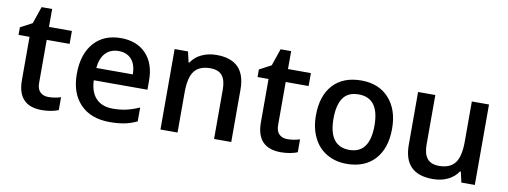

<svg xmlns="http://www.w3.org/2000/svg" viewBox="-57 -960 3356 1269"><g transform="rotate(10 1621.5 -325.0)"><path d="M283.2 -83Q325.2 -83 367.2 -96.2V-9.8Q348.1 -1.5 318.1 4.2Q288.1 9.8 255.9 9.8Q92.8 9.8 92.8 -162.1V-453.1H19V-503.9L98.1 -545.9L137.2 -660.2H208V-540H361.8V-453.1H208V-164.1Q208 -122.6 228.8 -102.8Q249.5 -83 283.2 -83Z M710.9 9.8Q585 9.8 513.9 -63.7Q442.9 -137.2 442.9 -266.1Q442.9 -398.4 508.8 -474.1Q574.7 -549.8 689.9 -549.8Q796.9 -549.8 858.9 -484.9Q920.9 -419.9 920.9 -306.2V-244.1H561Q563.5 -165.5 603.5 -123.3Q643.6 -81.1 716.3 -81.1Q764.2 -81.1 805.4 -90.1Q846.7 -99.1 894 -120.1V-26.9Q852.1 -6.8 809.1 1.5Q766.1 9.8 710.9 9.8ZM689.9 -462.9Q635.3 -462.9 602.3 -428.2Q569.3 -393.6 563 -327.1H808.1Q807.1 -394 775.9 -428.5Q744.6 -462.9 689.9 -462.9Z M1526.4 0H1411.1V-332Q1411.1 -394.5 1386 -425.3Q1360.8 -456.1 1306.2 -456.1Q1233.4 -456.1 1199.7 -413.1Q1166 -370.1 1166 -269V0H1051.3V-540H1141.1L1157.2 -469.2H1163.1Q1187.5 -507.8 1232.4 -528.8Q1277.3 -549.8 1332 -549.8Q1526.4 -549.8 1526.4 -352.1Z M1887.2 -83Q1929.2 -83 1971.2 -96.2V-9.8Q1952.1 -1.5 1922.1 4.2Q1892.1 9.8 1859.9 9.8Q1696.8 9.8 1696.8 -162.1V-453.1H1623V-503.9L1702.1 -545.9L1741.2 -660.2H1812V-540H1965.8V-453.1H1812V-164.1Q1812 -122.6 1832.8 -102.8Q1853.5 -83 1887.2 -83Z M2558.1 -271Q2558.1 -138.7 2490.2 -64.5Q2422.4 9.8 2301.3 9.8Q2225.6 9.8 2167.5 -24.4Q2109.4 -58.6 2078.1 -122.6Q2046.9 -186.5 2046.9 -271Q2046.9 -402.3 2114.3 -476.1Q2181.6 -549.8 2304.2 -549.8Q2421.4 -549.8 2489.7 -474.4Q2558.1 -398.9 2558.1 -271ZM2165 -271Q2165 -84 2303.2 -84Q2439.9 -84 2439.9 -271Q2439.9 -456.1 2302.2 -456.1Q2230 -456.1 2197.5 -408.2Q2165 -360.4 2165 -271Z M3070.8 0 3054.7 -70.8H3048.8Q3024.9 -33.2 2980.7 -11.7Q2936.5 9.8 2879.9 9.8Q2781.7 9.8 2733.4 -39.1Q2685.1 -87.9 2685.1 -187V-540H2800.8V-207Q2800.8 -145 2826.2 -114Q2851.6 -83 2905.8 -83Q2978 -83 3012 -126.2Q3045.9 -169.4 3045.9 -271V-540H3161.1V0Z"/></g></svg>

Font: f1_52653          
Style: Regular
Weight: 600
Foundry: Ascender Corporation
Version: Version 1.10